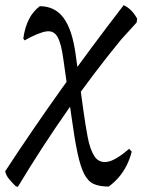

<svg xmlns="http://www.w3.org/2000/svg" viewBox="-59 -481 568 742"><path d="M440 94 450 105Q443 133 430.5 158Q418 183 400.5 203.5Q383 224 361 240Q327 240 304.5 230.5Q282 221 267 192.5Q252 164 240.5 110Q229 56 217 -32L186 -251Q178 -312 163.5 -338Q149 -364 119.5 -359.5Q90 -355 36 -325L31 -332Q43 -419 95 -457Q153 -457 186.5 -412Q220 -367 233 -273L263 -56Q271 2 280 49.5Q289 97 306 123Q323 149 355 144.5Q387 140 440 94ZM10 241 2 239Q-13 224 -24 211Q-35 198 -39 181Q169 -137 419 -461Q436 -453 448.5 -440Q461 -427 471 -409L469 -394L409 -328Q304 -200 204 -57.5Q104 85 10 241Z"/></svg>

Font: Alegreya
Style: Italic
Weight: 400
Italic angle: -7°
Designer: Juan Pablo del Peral
Foundry: Huerta Tipografica
Version: Version 2.009